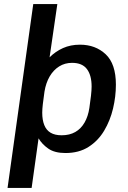

<svg xmlns="http://www.w3.org/2000/svg" viewBox="-20 -740 629 941"><path d="M17 181 143 -720H261L223 -459Q252 -488 289 -504.5Q326 -521 372 -521Q448 -521 498 -474Q548 -427 548 -325Q548 -267 534 -208Q520 -149 490.5 -99.5Q461 -50 414 -20Q367 10 301 10Q248 10 217 -11.5Q186 -33 169 -62L135 181ZM282 -77Q321 -77 349 -93Q377 -109 394.5 -139.5Q412 -170 418 -211Q423 -244 426 -271.5Q429 -299 429 -316Q429 -371 406 -401.5Q383 -432 333 -432Q298 -432 270 -414.5Q242 -397 223.5 -365.5Q205 -334 198 -291Q193 -256 190 -230.5Q187 -205 187 -188Q187 -152 197 -127Q207 -102 228 -89.5Q249 -77 282 -77Z"/></svg>

Font: Chivo Medium
Style: Italic
Weight: 500
Italic angle: -8.05°
Designer: Hector Gatti
Foundry: Omnibus-Type
Version: Version 2.002